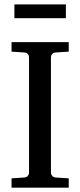

<svg xmlns="http://www.w3.org/2000/svg" viewBox="-20 -865 370 885"><path d="M33.2 0V-43L92.8 -46.9Q103.5 -47.9 108.6 -54.7Q113.8 -61.5 113.8 -68.8V-602.1Q113.8 -609.4 108.6 -615.7Q103.5 -622.1 92.8 -623L33.2 -627V-670.9H296.9V-627L235.8 -623Q225.6 -622.1 220.2 -615.7Q214.8 -609.4 214.8 -602.1V-68.8Q214.8 -61.5 220.2 -54.7Q225.6 -47.9 235.8 -46.9L296.9 -43V0ZM46.4 -781.2V-844.7H283.7V-781.2Z"/></svg>

Font: Charis SIL Eur
Style: Regular
Weight: 400
Foundry: SIL International
Version: Version 5.000